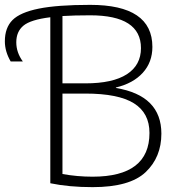

<svg xmlns="http://www.w3.org/2000/svg" viewBox="-119 -760 727 790"><path d="M262 10Q165 10 88 -6V-689Q7 -679 -22.5 -654.5Q-52 -630 -52 -586Q-52 -544 -25 -507H-75Q-99 -548 -99 -590Q-99 -646 -67.5 -677.5Q-36 -709 40.5 -724.5Q117 -740 252 -740Q508 -740 508 -567Q508 -504 468.5 -460.5Q429 -417 358 -400V-398Q545 -367 545 -210Q545 -113 480 -51.5Q415 10 262 10ZM138 -375V-44Q199 -33 262 -33Q496 -33 496 -213Q496 -295 432 -335Q368 -375 232 -375ZM138 -417H232Q345 -417 403 -454.5Q461 -492 461 -562Q461 -697 252 -697Q186 -697 138 -694Z"/></svg>

Font: M PLUS 1p Light
Style: Regular
Weight: 300
Version: Version 1.061